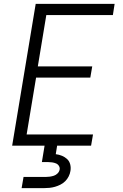

<svg xmlns="http://www.w3.org/2000/svg" viewBox="-20 -755 640 995"><path d="M43 0 165 -735H574L565 -677H220L176 -411H458L448 -353H167L118 -58H462L452 0ZM92 220 102 162H217Q227 162 238 160.5Q249 159 259.5 155.5Q270 152 278.5 143.5Q287 135 289 124Q291 114 285.5 105Q280 96 270.5 92Q261 88 250.5 86.5Q240 85 230 85H197L211 0H276L269 44Q286 46 301.5 52.5Q317 59 328.5 70Q340 81 344 97.5Q348 114 345 131Q343 145 336 159Q329 173 318 184Q307 195 293 202Q279 209 265 213Q251 217 236.5 218.5Q222 220 207 220Z"/></svg>

Font: Iosevka SS04 Lt Ex Obl
Style: Regular
Weight: 300
Width: 7
Italic angle: -9°
Monospace: yes
Designer: Belleve Invis
Foundry: Belleve Invis
Version: Version 19.0.0; ttfautohint (v1.8.4)